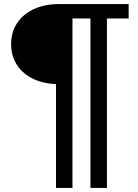

<svg xmlns="http://www.w3.org/2000/svg" viewBox="-20 -720 684 950"><path d="M257 210V-324L274 -303.5Q201 -303.5 147.2 -328.5Q93.5 -353.5 64.2 -398.2Q35 -443 35 -501.5Q35 -560.5 64.2 -605Q93.5 -649.5 147.2 -674.8Q201 -700 274 -700H616.5V-628.5H509V210H427.5V-628.5H338.5V210Z"/></svg>

Font: Geologica Thin Roman
Style: Regular
Weight: 400
Version: Version 1.010;gftools[0.9.28]